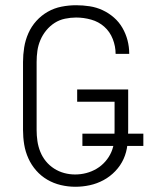

<svg xmlns="http://www.w3.org/2000/svg" viewBox="-20 -702 590 734"><path d="M268 12Q240 12 212.5 5.5Q185 -1 161 -15Q137 -29 118.5 -50Q100 -71 88.5 -96.5Q77 -122 72.5 -149.5Q68 -177 68 -205V-465Q68 -493 72.5 -521Q77 -549 88.5 -575Q100 -601 119 -622Q138 -643 162.5 -657Q187 -671 215 -676.5Q243 -682 271 -682Q297 -682 323 -678Q349 -674 372.5 -663Q396 -652 415.5 -635Q435 -618 448 -595.5Q461 -573 467.5 -548Q474 -523 474 -497V-496H422Q422 -525 411 -553Q400 -581 378.5 -600Q357 -619 328.5 -627Q300 -635 271 -635Q250 -635 228.5 -630.5Q207 -626 189 -614.5Q171 -603 157 -586Q143 -569 134.5 -549Q126 -529 123 -508Q120 -487 120 -465V-205Q120 -184 123 -163Q126 -142 134 -122Q142 -102 155.5 -85.5Q169 -69 187 -57.5Q205 -46 225.5 -40.5Q246 -35 267 -35Q289 -35 310 -40.5Q331 -46 349.5 -57Q368 -68 382.5 -84.5Q397 -101 405.5 -120.5Q414 -140 416 -161.5Q418 -183 418 -205V-313H275V-360H470V-205Q470 -177 467 -148.5Q464 -120 452.5 -94.5Q441 -69 421 -48Q401 -27 376 -13.5Q351 0 323.5 6Q296 12 268 12ZM528 -144H295V-191H528Z"/></svg>

Font: Lode Dark Term
Style: Regular
Weight: 400
Monospace: yes
Designer: Belleve Invis
Foundry: Belleve Invis
Version: Version 29.2.0